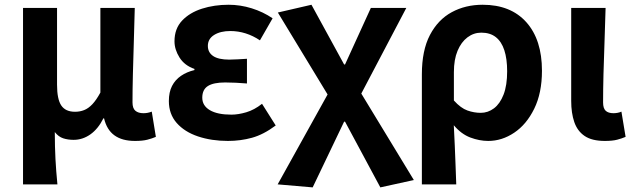

<svg xmlns="http://www.w3.org/2000/svg" viewBox="-20 -594 2733 828"><path d="M79.3 201.1V-559.8H226V-228.7Q226 -165.8 244.4 -138.9Q262.7 -112 303.6 -112Q324.8 -112 343 -119.3Q361.3 -126.5 378.4 -144.6Q395.5 -162.8 412.9 -194.8V-559.8H561.2Q559.7 -491.7 557.2 -417.3Q554.8 -342.9 553.1 -274Q551.4 -205.1 551.4 -152.6Q551.4 -126.6 564 -116.2Q576.5 -105.8 598.8 -105.8Q606.8 -105.8 615.7 -107.3Q624.5 -108.8 634.5 -112.6L652.2 -3.8Q635.8 3.3 615.3 8.5Q594.8 13.8 562.3 13.8Q506.6 13.8 473.4 -10.4Q440.2 -34.5 428.7 -83.8H426Q403.2 -38.1 369.8 -14.5Q336.3 9.1 297.4 9.1Q273.1 9.1 252.7 2.5Q232.3 -4.1 216.3 -24.5Q216.3 9.1 217.1 37.5Q217.9 65.9 219.2 91.9Q220.5 117.8 222.6 144.4Q224.8 171 227.6 201.1Z M962.9 13.8Q892.1 13.8 834 -5.7Q775.9 -25.2 742 -63.7Q708.2 -102.2 708.2 -158.2Q708.2 -196.6 721.9 -223.3Q735.7 -250 760.7 -267Q785.6 -284 818.5 -291.8V-296.8Q775.9 -311.5 754.2 -345.9Q732.5 -380.4 732.5 -415.9Q732.5 -470.3 765.2 -505Q797.9 -539.6 851 -556.6Q904.1 -573.5 965.8 -573.5Q1016.1 -573.5 1065.4 -558.2Q1114.6 -542.9 1155.6 -515.1L1101 -420Q1071.6 -439.8 1039.4 -450Q1007.1 -460.2 973.1 -460.2Q930.7 -460.2 903.5 -443.3Q876.4 -426.4 876.4 -396Q876.4 -367.9 899.2 -352.4Q922.1 -336.9 968.6 -336.9Q986 -336.9 1005.9 -338.2Q1025.8 -339.5 1045 -340.5V-234Q1020.4 -236 996.8 -237.2Q973.2 -238.4 951.1 -238.4Q900.8 -238.4 876.5 -223Q852.3 -207.6 852.3 -172.6Q852.3 -138.3 885 -118.9Q917.7 -99.6 977.8 -99.6Q1007.3 -99.6 1042 -109.8Q1076.6 -120 1110 -146.4L1169 -52.9Q1116.2 -13.5 1066.7 0.1Q1017.2 13.8 962.9 13.8Z M1328.4 214.1 1177.4 201.1 1392.7 -186.6 1178.2 -540 1323.2 -573.5 1464 -316H1468L1579.3 -559.8H1732.2L1538.1 -190.5L1764.7 182.4L1620.2 214.1L1468 -69.3H1464Z M1799.3 201.1V-272.9Q1799.3 -376.6 1834 -442.9Q1868.8 -509.3 1928.1 -541.4Q1987.3 -573.5 2061.5 -573.5Q2182.5 -573.5 2249.9 -498.1Q2317.2 -422.6 2317.2 -288.9Q2317.2 -192.9 2283.8 -125Q2250.5 -57.1 2197.5 -21.7Q2144.5 13.8 2085.6 13.8Q2047.5 13.8 2008.2 -1Q1968.9 -15.9 1937 -53.9Q1939.6 -8.7 1941.2 33.2Q1942.9 75 1944.5 116.3Q1946 157.5 1947.6 201.1ZM2053.3 -107.4Q2084.3 -107.4 2110.3 -126.9Q2136.2 -146.4 2151.7 -186.2Q2167.1 -226.1 2167.1 -286.6Q2167.1 -340.3 2154.9 -377.5Q2142.8 -414.6 2118.2 -433.9Q2093.6 -453.2 2055.6 -453.2Q2022.9 -453.2 1995.9 -432.9Q1968.9 -412.5 1953.2 -374.9Q1937.4 -337.2 1937.4 -282.8V-160.6Q1967.3 -127.5 1995.8 -117.5Q2024.3 -107.4 2053.3 -107.4Z M2588.5 13.8Q2532.8 13.8 2501.4 -7.5Q2470 -28.7 2456.6 -67.7Q2443.3 -106.6 2443.3 -158.8V-559.8H2591.6Q2590 -491.7 2587.1 -417.3Q2584.1 -342.9 2582.5 -274Q2580.8 -205.1 2580.8 -152.6Q2580.8 -126.6 2592.1 -116.2Q2603.5 -105.8 2625.8 -105.8Q2633 -105.8 2642.3 -107.3Q2651.5 -108.8 2659.9 -112.6L2677.9 -3.8Q2661.5 3.3 2641.4 8.5Q2621.2 13.8 2588.5 13.8Z"/></svg>

Font: Noto Sans TC
Style: Regular
Weight: 100
Designer: Ryoko NISHIZUKA 西塚涼子 (kana, bopomofo & ideographs); Paul D. Hunt (Latin, Greek & Cyrillic); Sandoll Communications 산돌커뮤니
Foundry: Adobe
Version: Version 2.004;hotconv 1.0.118;makeotfexe 2.5.65603